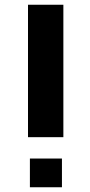

<svg xmlns="http://www.w3.org/2000/svg" viewBox="-20 -699 380 809"><path d="M98 -679H247V-121H98ZM241 -31V90H106V-31Z"/></svg>

Font: BM HANNA
Style: Regular
Weight: 400
Designer: BONGJIN KIM, JAEHYUN KEUM, MINJUNG KIM, JUHEE TAE
Foundry: WOOWA BROTHERS Corporation.
Version: Version 1.000